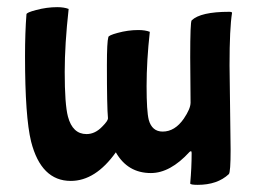

<svg xmlns="http://www.w3.org/2000/svg" viewBox="-20 -468 709 537"><path d="M279 -285Q279 -351 283 -364Q283 -369 309 -376Q338 -384 367 -384Q386 -384 399 -379Q390 -298 390 -227Q390 -157 396 -133Q405 -100 435 -100Q469 -100 494 -136Q513 -164 513 -181L512 -308Q512 -406 516 -411Q541 -435 621 -435Q629 -435 629 -432Q622 -389 622 -285L625 -50Q625 14 620 19Q588 49 533 49Q512 49 512 45Q516 1 516 -40Q516 -45 514 -45Q512 -45 510 -43Q456 16 402 16Q337 16 304 -42Q247 38 178 38Q95 38 67 -72Q50 -141 50 -311Q50 -377 54 -428Q54 -433 81 -440Q111 -448 140 -448Q159 -448 172 -443Q161 -344 161 -267Q161 -176 170 -142Q183 -93 222 -93Q246 -93 266 -114Q282 -130 282 -137Q279 -169 279 -285Z"/></svg>

Font: Bubblegum Sans
Style: Regular
Weight: 400
Designer: Angel Koziupa and Alejandro Paul
Foundry: Angel Koziupa and Alejandro Paul
Version: Version 1.001